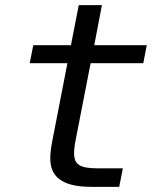

<svg xmlns="http://www.w3.org/2000/svg" viewBox="-20 -722 642 744"><path d="M333 2H441.9L456.1 -69.8H355C321.8 -69.8 298.8 -74.2 286.1 -83C272.9 -91.8 267.1 -106.4 267.1 -128.4C267.1 -134.8 267.6 -143.1 268.6 -151.4C269.5 -157.7 268.6 -155.8 272.9 -178.2L331.1 -477.1H535.2L548.8 -546.9H345.2L375 -702.1H285.2L254.9 -546.9H108.9L95.2 -477.1H241.2L183.1 -178.2C179.7 -161.1 177.7 -147 176.8 -138.7C175.3 -127.4 174.8 -116.2 174.8 -108.4C174.8 -69.3 187.5 -43.5 213.4 -25.4C237.8 -8.3 275.4 2 333 2Z"/></svg>

Font: Hack
Style: Oblique
Weight: 400
Italic angle: -12°
Monospace: yes
Designer: Christopher Simpkins
Foundry: Christopher Simpkins
Version: Version 2.010